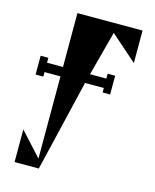

<svg xmlns="http://www.w3.org/2000/svg" viewBox="-122 -856 796 988"><g transform="rotate(15 276.5 -362.0)"><path d="M513 -601 373 -724 310 -487H397V-513H437V-413H397V-437H297L181 50H52V-124L165 0H166V-437H81V-413H40V-513H81V-487H166V-774H513Z"/></g></svg>

Font: Chokokutai
Style: Regular
Weight: 400
Designer: 108号,108go
Foundry: Font Zone 108
Version: Version 1.000; ttfautohint (v1.8.3)